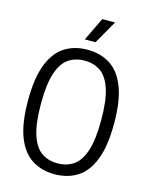

<svg xmlns="http://www.w3.org/2000/svg" viewBox="-138 -1033 888 1131"><g transform="rotate(15 306.0 -468.0)"><path d="M306 9.5Q226.5 9.5 167.5 -28Q108.5 -65.5 76 -148.8Q43.5 -232 43.5 -370Q43.5 -508 76 -591.2Q108.5 -674.5 167.5 -712Q226.5 -749.5 306 -749.5Q385.5 -749.5 444.5 -712Q503.5 -674.5 536 -591.2Q568.5 -508 568.5 -370Q568.5 -232 536 -148.8Q503.5 -65.5 444.5 -28Q385.5 9.5 306 9.5ZM306 -57Q362 -57 403.2 -85Q444.5 -113 467.2 -180.8Q490 -248.5 490 -367.5Q490 -489 467.2 -557.8Q444.5 -626.5 403.2 -654.8Q362 -683 306 -683Q250 -683 208.8 -655Q167.5 -627 144.8 -559.2Q122 -491.5 122 -372.5Q122 -251 144.8 -182.2Q167.5 -113.5 208.8 -85.2Q250 -57 306 -57ZM273.5 -804 342 -946H420L338.5 -804Z"/></g></svg>

Font: Encode Sans Condensed Condensed
Style: Regular
Weight: 400
Width: 3
Designer: Multiple Designers
Foundry: Impallari Type
Version: Version 3.000; ttfautohint (v1.8.3) -l 8 -r 50 -G 200 -x 14 